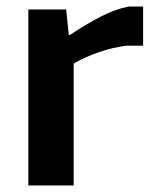

<svg xmlns="http://www.w3.org/2000/svg" viewBox="-20 -569 470 589"><path d="M67 -540H183L191 -462H195Q241 -493 287 -517Q333 -541 375 -549H419V-429H370Q327 -424 283.5 -409Q240 -394 206 -374V0H67Z"/></svg>

Font: Encode Sans Normal
Style: SemiBold
Weight: 600
Designer: Pablo Impallari, Andres Torresi
Foundry: Pablo Impallari, Andres Torresi
Version: Version 1.000; ttfautohint (v1.00) -l 8 -r 50 -G 200 -x 14 -